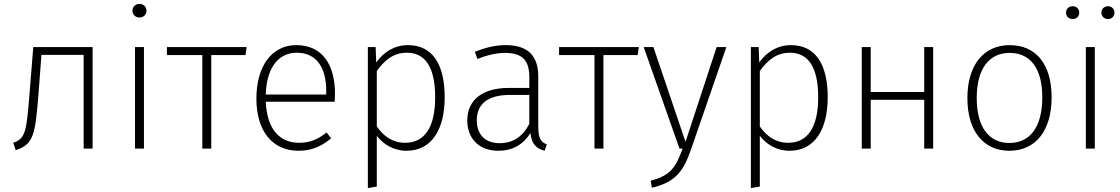

<svg xmlns="http://www.w3.org/2000/svg" viewBox="-20 -764 5757 987"><path d="M151 -522 132 -286C116 -88 112 -52 48 -30L61 8C153 -23 161 -70 178 -282L193 -482H410V0H456V-522Z M697 -744C675 -744 661 -728 661 -709C661 -690 675 -674 697 -674C719 -674 733 -690 733 -709C733 -728 719 -744 697 -744ZM720 -522H674V0H720Z M1248 -522H838V-481H1020V0H1066V-481H1242Z M1702 -282C1702 -433 1636 -532 1503 -532C1378 -532 1298 -425 1298 -257C1298 -89 1381 11 1515 11C1584 11 1634 -13 1682 -53L1659 -83C1614 -48 1576 -30 1517 -30C1423 -30 1353 -93 1346 -241H1700C1701 -251 1702 -266 1702 -282ZM1657 -278H1346C1351 -428 1420 -493 1505 -493C1609 -493 1657 -414 1657 -297Z M2077 -532C2007 -532 1952 -496 1914 -443L1911 -522H1871V203L1917 195V-66C1949 -24 2001 11 2070 11C2198 11 2266 -97 2266 -264C2266 -434 2203 -532 2077 -532ZM2063 -30C1999 -30 1952 -63 1917 -114V-399C1956 -453 2001 -493 2072 -493C2167 -493 2217 -417 2217 -264C2217 -110 2163 -30 2063 -30Z M2747 -113V-370C2747 -475 2696 -532 2580 -532C2527 -532 2477 -520 2421 -498L2434 -461C2485 -481 2532 -492 2576 -492C2667 -492 2701 -452 2701 -367V-312H2594C2465 -312 2382 -253 2382 -145C2382 -52 2442 11 2542 11C2614 11 2669 -20 2707 -80C2712 -24 2737 0 2780 11L2791 -22C2762 -33 2747 -51 2747 -113ZM2548 -28C2475 -28 2431 -71 2431 -146C2431 -234 2494 -276 2601 -276H2701V-127C2668 -64 2620 -28 2548 -28Z M3264 -522H2854V-481H3036V0H3082V-481H3258Z M3714 -522H3664L3504 -35L3339 -522H3289L3473 0H3489C3454 95 3430 137 3325 165L3331 201C3452 173 3494 116 3533 2Z M4046 -532C3976 -532 3921 -496 3883 -443L3880 -522H3840V203L3886 195V-66C3918 -24 3970 11 4039 11C4167 11 4235 -97 4235 -264C4235 -434 4172 -532 4046 -532ZM4032 -30C3968 -30 3921 -63 3886 -114V-399C3925 -453 3970 -493 4041 -493C4136 -493 4186 -417 4186 -264C4186 -110 4132 -30 4032 -30Z M4731 0H4777V-522H4731V-291H4456V-522H4410V0H4456V-251H4731Z M5170 -532C5037 -532 4953 -430 4953 -260C4953 -92 5034 11 5169 11C5303 11 5386 -92 5386 -263C5386 -435 5305 -532 5170 -532ZM5170 -492C5276 -492 5338 -414 5338 -263C5338 -109 5273 -29 5169 -29C5064 -29 5001 -110 5001 -260C5001 -414 5067 -492 5170 -492Z M5494 -732C5474 -732 5460 -718 5460 -699C5460 -680 5474 -666 5494 -666C5514 -666 5528 -680 5528 -699C5528 -718 5514 -732 5494 -732ZM5676 -732C5656 -732 5642 -718 5642 -699C5642 -680 5656 -666 5676 -666C5695 -666 5709 -680 5709 -699C5709 -718 5695 -732 5676 -732ZM5608 -522H5562V0H5608Z"/></svg>

Font: Fira Sans ExtraLight
Style: Regular
Weight: 200
Designer: bBox Type GmbH & Carrois Corporate GbR & Edenspiekermann AG
Foundry: bBox Type GmbH & Carrois Corporate GbR & Edenspiekermann AG
Version: Version 4.300;PS 004.300;hotconv 1.0.88;makeotf.lib2.5.64775